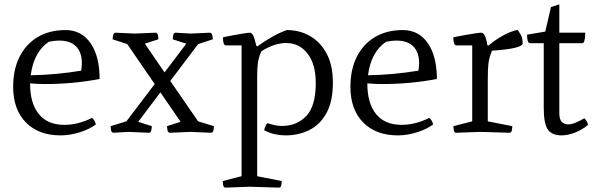

<svg xmlns="http://www.w3.org/2000/svg" viewBox="-20 -605 2720 875"><path d="M256 12Q156 12 98 -47Q40 -106 40 -209Q40 -289 69.5 -347Q99 -405 152.5 -436.5Q206 -468 279 -468Q351 -468 392.5 -408.5Q434 -349 434 -245Q370 -233 309 -227.5Q248 -222 184 -222Q152 -222 117 -225Q117 -134 157 -85Q197 -36 273 -36Q336 -36 400 -68Q413 -55 417 -38Q388 -16 343 -2Q298 12 256 12ZM120 -262Q236 -264 350 -283Q353 -301 353 -317Q353 -367 326.5 -393.5Q300 -420 251 -420Q238 -420 226 -418.5Q214 -417 203 -415Q134 -369 120 -262Z M498 0Q488 0 486 -12.5Q484 -25 484 -30L556 -52L685 -222L560 -404L493 -426Q493 -431 495.5 -443.5Q498 -456 507 -456L594 -452L688 -456Q698 -456 700 -443.5Q702 -431 702 -426L640 -406L730 -275L829 -406L767 -426Q767 -431 769 -443.5Q771 -456 781 -456L849 -452L936 -456Q945 -456 947.5 -443.5Q950 -431 950 -426L883 -404L756 -236L883 -52L955 -30Q955 -25 953 -12.5Q951 0 941 0L849 -4L755 0Q745 0 743 -13Q741 -26 741 -30L803 -50L711 -184L610 -50L672 -30Q672 -26 670 -13Q668 0 658 0L564 -4Z M1009 250Q999 251 997 238Q995 225 995 220L1081 198V-398H1010Q1003 -398 1000 -406Q997 -414 996.5 -423Q996 -432 996 -435Q996 -435 1012.5 -438.5Q1029 -442 1051.5 -446Q1074 -450 1093.5 -453Q1113 -456 1119 -456Q1127 -456 1133.5 -444Q1140 -432 1148 -397L1152 -393Q1152 -393 1170.5 -406Q1189 -419 1220 -437Q1251 -455 1287 -468Q1345 -468 1392.5 -441Q1440 -414 1468.5 -361Q1497 -308 1497 -228Q1497 -143 1468 -90Q1439 -37 1390 -12.5Q1341 12 1281 12Q1259 12 1234.5 7Q1210 2 1184 -11Q1186 -21 1189 -29Q1192 -37 1199 -44Q1216 -38 1232 -34.5Q1248 -31 1264 -31Q1333 -31 1376 -76.5Q1419 -122 1419 -226Q1419 -313 1381.5 -361Q1344 -409 1284 -409Q1259 -409 1230.5 -400Q1202 -391 1171 -371Q1159 -344 1155.5 -320.5Q1152 -297 1152 -256V198L1264 220Q1264 226 1262 238.5Q1260 251 1250 250L1118 246Z M1793 12Q1693 12 1635 -47Q1577 -106 1577 -209Q1577 -289 1606.5 -347Q1636 -405 1689.5 -436.5Q1743 -468 1816 -468Q1888 -468 1929.5 -408.5Q1971 -349 1971 -245Q1907 -233 1846 -227.5Q1785 -222 1721 -222Q1689 -222 1654 -225Q1654 -134 1694 -85Q1734 -36 1810 -36Q1873 -36 1937 -68Q1950 -55 1954 -38Q1925 -16 1880 -2Q1835 12 1793 12ZM1657 -262Q1773 -264 1887 -283Q1890 -301 1890 -317Q1890 -367 1863.5 -393.5Q1837 -420 1788 -420Q1775 -420 1763 -418.5Q1751 -417 1740 -415Q1671 -369 1657 -262Z M2060 0Q2050 1 2048 -12.5Q2046 -26 2046 -30L2132 -52V-398H2060Q2053 -398 2050 -406Q2047 -414 2046.5 -423Q2046 -432 2046 -435Q2046 -435 2063 -438.5Q2080 -442 2103 -446Q2126 -450 2146 -453Q2166 -456 2172 -456Q2182 -456 2187.5 -446Q2193 -436 2196.5 -422.5Q2200 -409 2201 -399L2206 -397Q2215 -405 2234 -419Q2253 -433 2280.5 -447.5Q2308 -462 2339 -469Q2339 -469 2350.5 -451.5Q2362 -434 2362 -408Q2362 -396 2328.5 -387.5Q2295 -379 2222 -374Q2216 -359 2211.5 -344Q2207 -329 2205 -306Q2203 -283 2203 -243V-52L2315 -30Q2315 -25 2313 -12.5Q2311 0 2301 0L2169 -4Z M2539 12Q2496 12 2477 -14Q2458 -40 2458 -115V-408H2396Q2389 -408 2386 -416.5Q2383 -425 2382.5 -434.5Q2382 -444 2382 -447L2465 -461L2491 -573L2529 -585V-456H2647Q2647 -453 2646.5 -441Q2646 -429 2643 -418.5Q2640 -408 2633 -408H2529V-89Q2529 -61 2540.5 -49.5Q2552 -38 2568 -38Q2585 -38 2605.5 -47Q2626 -56 2643 -66Q2656 -54 2660 -36Q2634 -14 2601 -1Q2568 12 2539 12Z"/></svg>

Font: Mate
Style: Regular
Weight: 400
Designer: Eduardo Rodriguez Tunni
Foundry: Eduardo Rodriguez Tunni
Version: Version 1.003; ttfautohint (v1.8.4.7-5d5b);gftools[0.9.24]